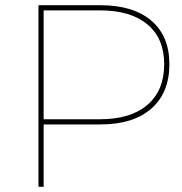

<svg xmlns="http://www.w3.org/2000/svg" viewBox="-20 -719 702 739"><path d="M365 -699Q493 -699 562.5 -639.5Q632 -580 632 -472Q632 -362 562.5 -301Q493 -240 365 -240H139L148 -249V0H128V-699ZM365 -260Q483 -260 547.5 -315.5Q612 -371 612 -472Q612 -571 547.5 -625Q483 -679 365 -679H139L148 -688V-251L139 -260Z"/></svg>

Font: Alexandria Thin
Style: Regular
Weight: 250
Designer: Mohamed Gaber
Foundry: Kief Type Foundry
Version: Version 5.100